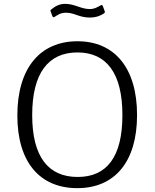

<svg xmlns="http://www.w3.org/2000/svg" viewBox="-20 -966 802 996"><path d="M517 -895C524 -900 526 -903 523 -908L514 -933C511 -941 507 -942 500 -937C482 -927 469 -919 445 -919C401 -919 366 -946 319 -946C286 -946 266 -933 246 -917C241 -914 241 -912 243 -906L251 -884C255 -875 257 -875 264 -879C279 -888 293 -900 323 -900C366 -900 391 -875 445 -875C481 -875 503 -886 517 -895ZM381 10C574 10 691 -125 691 -369C691 -615 573 -752 382 -752C189 -752 70 -614 70 -367C70 -124 187 10 381 10ZM383 -48C230 -48 147 -153 147 -369C147 -586 230 -694 382 -694C532 -694 615 -587 615 -369C615 -152 534 -48 383 -48Z"/></svg>

Font: 18Franklin Light
Style: Regular
Weight: 300
Designer: Pablo Impallari, Rodrigo Fuenzalida (Modified by Dan O. Williams)
Version: Version 0.025;PS 000.025;hotconv 1.0.88;makeotf.lib2.5.64775